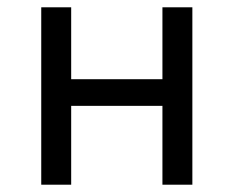

<svg xmlns="http://www.w3.org/2000/svg" viewBox="-20 -506 640 526"><path d="M93 0V-486H175V-289H425V-486H507V0H425V-216H175V0Z"/></svg>

Font: Source Code Pro
Style: Regular
Weight: 400
Monospace: yes
Designer: Paul D. Hunt, Teo Tuominen
Foundry: Adobe Systems Incorporated
Version: Version 2.030;PS 1.000;hotconv 16.6.51;makeotf.lib2.5.65220